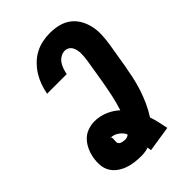

<svg xmlns="http://www.w3.org/2000/svg" viewBox="-225 -836 950 950"><g transform="rotate(-45 250.0 -361.0)"><path d="M253 21Q252 16 251.5 11Q251 6 250 0Q238 4 225.5 6Q213 8 201 8Q176 8 152 5Q128 2 106.5 -6Q85 -14 66.5 -27.5Q48 -41 36.5 -60.5Q25 -80 23 -104.5Q21 -129 25 -153Q29 -177 39 -200Q49 -223 66 -241.5Q83 -260 107 -269Q131 -278 155 -278Q192 -278 225.5 -264Q259 -250 285 -226Q298 -266 306.5 -306Q315 -346 322 -386L343 -514Q345 -526 346 -538.5Q347 -551 347 -562.5Q347 -574 344.5 -585.5Q342 -597 336.5 -607Q331 -617 321 -623Q311 -629 299 -629Q284 -629 269.5 -620.5Q255 -612 246 -598.5Q237 -585 232 -570Q227 -555 224 -540H87V-541Q92 -567 101 -592.5Q110 -618 124.5 -641.5Q139 -665 159.5 -685.5Q180 -706 204.5 -719Q229 -732 255.5 -737.5Q282 -743 308 -743Q339 -743 368 -736Q397 -729 420 -712Q443 -695 457.5 -670Q472 -645 478.5 -616.5Q485 -588 484 -557Q483 -526 478 -495L457 -368Q451 -333 443.5 -298Q436 -263 425 -229Q414 -195 399 -161.5Q384 -128 364 -97Q372 -73 377.5 -49Q383 -25 388 0ZM201 -106Q207 -106 214 -108.5Q221 -111 226 -116Q222 -126 214.5 -134.5Q207 -143 198 -149.5Q189 -156 178 -160Q167 -164 154 -164V-163Q154 -162 154 -162H158Q159 -162 159 -161.5Q159 -161 160 -160Q161 -153 160.5 -146Q160 -139 159.5 -131.5Q159 -124 163 -118.5Q167 -113 173.5 -110.5Q180 -108 187 -107Q194 -106 201 -106Z"/></g></svg>

Font: Iosevka Heavy
Style: Italic
Weight: 900
Italic angle: -9°
Monospace: yes
Designer: Belleve Invis
Foundry: Belleve Invis
Version: Version 32.5.0; ttfautohint (v1.8.4)